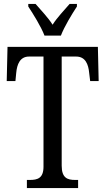

<svg xmlns="http://www.w3.org/2000/svg" viewBox="-20 -951 534 971"><path d="M205 -771H288C305 -816 344 -880 369 -918V-931H332C304 -898 270 -864 246 -826C222 -864 188 -898 160 -931H123V-918C148 -880 188 -816 205 -771ZM116 0H375V-41H360C322 -41 292 -50 292 -113V-665H365C412 -665 427 -626 431 -582L436 -541H479L475 -714H18L14 -541H58L62 -582C66 -626 81 -665 127 -665H200V-108C200 -49 169 -41 131 -41H116Z"/></svg>

Font: Noto Serif Lao ExtCond
Style: Regular
Weight: 400
Width: 2
Designer: Monotype Design Team
Foundry: Monotype Imaging Inc.
Version: Version 2.004